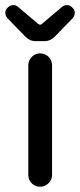

<svg xmlns="http://www.w3.org/2000/svg" viewBox="-32 -708 306 734"><path d="M62.5 -570.3 -3.9 -638.7Q-11.7 -648.4 -11.7 -659.2Q-11.7 -669.9 -2.4 -679.2Q6.8 -688.5 18.6 -688.5Q29.3 -688.5 37.1 -681.6L113.3 -617.2Q119.1 -613.3 121.1 -613.3Q125 -613.3 128.9 -617.2L205.1 -681.6Q212.9 -688.5 223.6 -688.5Q235.4 -688.5 244.6 -679.2Q253.9 -669.9 253.9 -659.2Q253.9 -648.4 246.1 -638.7L179.7 -570.3Q161.1 -550.8 139.6 -550.8H102.5Q81.1 -550.8 62.5 -570.3ZM76.2 -39.1V-458Q76.2 -476.6 89.4 -490.2Q102.5 -503.9 121.1 -503.9Q140.6 -503.9 153.8 -490.7Q167 -477.5 167 -458V-39.1Q167 -20.5 153.3 -7.3Q139.6 5.9 121.1 5.9Q102.5 5.9 89.4 -7.3Q76.2 -20.5 76.2 -39.1Z"/></svg>

Font: KTXP_ComRound
Style: Medium
Weight: 500
Version: Version 1.01;May 16, 2022;FontCreator 13.0.0.2683 64-bit